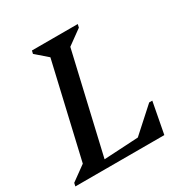

<svg xmlns="http://www.w3.org/2000/svg" viewBox="-186 -820 916 950"><g transform="rotate(-30 272.0 -345.0)"><path d="M-25.5 0 -21.4 -18.3 98.2 -104.9 53.4 -39 195.4 -651 222.8 -584.2 120.7 -672.9 124.9 -690H386.6L382.4 -671.7L262.8 -585.1L307.7 -651L156.7 0ZM149.3 0 159.3 -43.7 472.4 -61.2 458.2 0ZM337.5 0 347.5 -41 498.7 -177.3H516.5L482.8 0Z"/></g></svg>

Font: Platypi Light
Style: Italic
Weight: 300
Italic angle: -13°
Designer: David Sargent
Foundry: Bolt Cutter Type
Version: Version 1.200